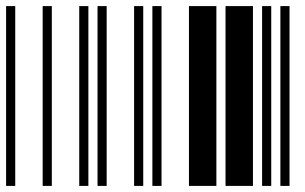

<svg xmlns="http://www.w3.org/2000/svg" viewBox="-20 -610 1000 630"><path d="M0 0V-590H30V0ZM120 0V-590H150V0ZM240 0V-590H270V0ZM300 0V-590H330V0ZM420 0V-590H450V0ZM480 0V-590H510V0ZM600 0V-590H690V0ZM720 0V-590H810V0ZM840 0V-590H870V0ZM900 0V-590H930V0Z"/></svg>

Font: Libre Barcode 39 Extended
Style: Regular
Weight: 400
Version: Version 1.005; ttfautohint (v1.8.3)